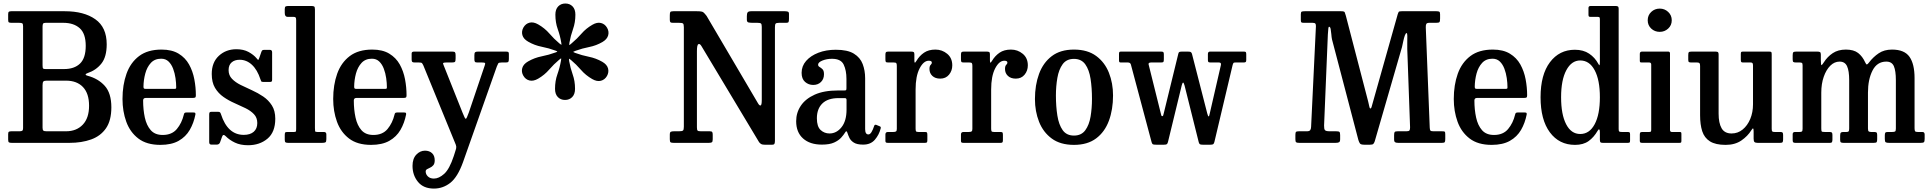

<svg xmlns="http://www.w3.org/2000/svg" viewBox="-20 -814 11004 1094"><path d="M376 0H47.5Q35 0 30.8 -3Q26.5 -6 26.5 -18.5V-49.5Q26.5 -60.5 30.5 -63.2Q34.5 -66 45 -66H91Q102 -66 106.8 -69.2Q111.5 -72.5 111.5 -83.5V-664Q111.5 -677.5 107.2 -680.8Q103 -684 89 -684H47Q34 -684 30.2 -686.8Q26.5 -689.5 26.5 -702V-732.5Q26.5 -743.5 30.2 -746.8Q34 -750 44 -750H349Q458.5 -750 523.2 -704.2Q588 -658.5 588 -561.5Q588 -489.5 557.5 -451.5Q527 -413.5 479 -397.5Q467.5 -393.5 468 -389.2Q468.5 -385 478.5 -382.5Q539.5 -366.5 577 -324.8Q614.5 -283 614.5 -202.5Q614.5 -127.5 584 -83.2Q553.5 -39 499.5 -19.5Q445.5 0 376 0ZM240 -420.5H345Q403.5 -420.5 436 -451.8Q468.5 -483 468.5 -553Q468.5 -623 434 -653.5Q399.5 -684 341 -684H240.5Q228.5 -684 225.5 -679.2Q222.5 -674.5 222.5 -662V-442Q222.5 -426.5 225.8 -423.5Q229 -420.5 240 -420.5ZM356 -66Q416 -66 451.8 -103.8Q487.5 -141.5 487.5 -211.5Q487.5 -281.5 452.8 -318Q418 -354.5 356 -354.5H246.5Q231 -354.5 226.8 -349.2Q222.5 -344 222.5 -328V-86.5Q222.5 -73.5 227.2 -69.8Q232 -66 245.5 -66Z M678 -250Q678 -330 700.8 -393.8Q723.5 -457.5 772.5 -494.5Q821.5 -531.5 900.5 -531.5Q959.5 -531.5 997.8 -508.2Q1036 -485 1057.2 -446.8Q1078.5 -408.5 1087.2 -362.5Q1096 -316.5 1096 -271Q1096 -261 1092.2 -258.5Q1088.5 -256 1078 -256H811Q795.5 -256 795.5 -241.5Q795.5 -189 805.2 -144.2Q815 -99.5 839 -72.2Q863 -45 907 -45Q959.5 -45 987.8 -79Q1016 -113 1027.5 -161Q1028.5 -166.5 1031.2 -169.8Q1034 -173 1041.5 -173H1082.5Q1090.5 -173 1092.2 -170.5Q1094 -168 1093.5 -162Q1084 -113 1061.2 -73.8Q1038.5 -34.5 997.8 -11.5Q957 11.5 894 11.5Q815.5 11.5 768.2 -24.8Q721 -61 699.5 -120.5Q678 -180 678 -250ZM811.5 -307.5H969.5Q979.5 -307.5 981.8 -309Q984 -310.5 984 -316.5Q984 -340.5 980 -368.8Q976 -397 966.5 -422.2Q957 -447.5 940.5 -463.5Q924 -479.5 898.5 -479.5Q861.5 -479.5 839.5 -455.5Q817.5 -431.5 807.8 -395Q798 -358.5 797.5 -321Q797.5 -313 799.8 -310.2Q802 -307.5 811.5 -307.5Z M1464 -362Q1446 -417 1415.2 -445.2Q1384.5 -473.5 1345.5 -473.5Q1317 -473.5 1299.8 -458.5Q1282.5 -443.5 1282.5 -414.5Q1282.5 -385 1301.8 -365Q1321 -345 1351.2 -330Q1381.5 -315 1415.5 -299.8Q1449.5 -284.5 1479.8 -264Q1510 -243.5 1529.2 -213.2Q1548.5 -183 1548.5 -137.5Q1548.5 -61 1504 -23.8Q1459.5 13.5 1393 13.5Q1350 13.5 1318.5 -1.5Q1287 -16.5 1265.5 -38.5Q1251.5 -52.5 1245.5 -35.5L1233.5 -2Q1228.5 10 1214.5 10H1184.5Q1172 10 1172 -4V-161.5Q1172 -170.5 1174.5 -173.8Q1177 -177 1185.5 -177H1222.5Q1231 -177 1234 -173.5Q1237 -170 1239 -163.5Q1277 -45.5 1369 -45.5Q1405.5 -45.5 1425.8 -63.2Q1446 -81 1446 -113Q1446 -143.5 1427.2 -163.2Q1408.5 -183 1379 -197.5Q1349.5 -212 1316.2 -226.5Q1283 -241 1253.5 -261.5Q1224 -282 1205.2 -313.2Q1186.5 -344.5 1186.5 -392.5Q1186.5 -458.5 1227 -496Q1267.5 -533.5 1327 -533.5Q1367.5 -533.5 1396 -518Q1424.5 -502.5 1441.5 -482.5Q1448 -474 1450.5 -472.8Q1453 -471.5 1457.5 -484.5L1469.5 -519Q1472 -525.5 1475.2 -527.8Q1478.5 -530 1488.5 -530H1517.5Q1530.5 -530 1530.5 -516V-360Q1530.5 -352 1527.8 -349.5Q1525 -347 1516.5 -347H1481.5Q1470.5 -347 1468.5 -350.8Q1466.5 -354.5 1464 -362Z M1651.5 -718H1618Q1602.5 -718 1602.5 -740.5V-762.5Q1602.5 -775 1608 -777.5Q1613.5 -780 1625 -780H1750.5Q1765 -780 1769.8 -777.2Q1774.5 -774.5 1774.5 -760V-84.5Q1774.5 -71 1775.5 -66.5Q1776.5 -62 1788.5 -62H1825.5Q1839.5 -62 1839.5 -48.5V-21Q1839.5 -6 1834.2 -3Q1829 0 1815 0H1622Q1611 0 1606.8 -3Q1602.5 -6 1602.5 -18V-44.5Q1602.5 -54 1604.5 -58Q1606.5 -62 1616 -62H1655Q1664 -62 1665.8 -64.8Q1667.5 -67.5 1667.5 -81V-699.5Q1667.5 -711.5 1664 -714.8Q1660.5 -718 1651.5 -718Z M1878.5 -250Q1878.5 -330 1901.2 -393.8Q1924 -457.5 1973 -494.5Q2022 -531.5 2101 -531.5Q2160 -531.5 2198.2 -508.2Q2236.5 -485 2257.8 -446.8Q2279 -408.5 2287.8 -362.5Q2296.5 -316.5 2296.5 -271Q2296.5 -261 2292.8 -258.5Q2289 -256 2278.5 -256H2011.5Q1996 -256 1996 -241.5Q1996 -189 2005.8 -144.2Q2015.5 -99.5 2039.5 -72.2Q2063.5 -45 2107.5 -45Q2160 -45 2188.2 -79Q2216.5 -113 2228 -161Q2229 -166.5 2231.8 -169.8Q2234.5 -173 2242 -173H2283Q2291 -173 2292.8 -170.5Q2294.5 -168 2294 -162Q2284.5 -113 2261.8 -73.8Q2239 -34.5 2198.2 -11.5Q2157.5 11.5 2094.5 11.5Q2016 11.5 1968.8 -24.8Q1921.5 -61 1900 -120.5Q1878.5 -180 1878.5 -250ZM2012 -307.5H2170Q2180 -307.5 2182.2 -309Q2184.5 -310.5 2184.5 -316.5Q2184.5 -340.5 2180.5 -368.8Q2176.5 -397 2167 -422.2Q2157.5 -447.5 2141 -463.5Q2124.5 -479.5 2099 -479.5Q2062 -479.5 2040 -455.5Q2018 -431.5 2008.2 -395Q1998.5 -358.5 1998 -321Q1998 -313 2000.2 -310.2Q2002.5 -307.5 2012 -307.5Z M2330.5 131Q2330.5 90 2352 67.2Q2373.5 44.5 2401.5 44.5Q2426.5 44.5 2441.8 58.8Q2457 73 2457 99.5Q2457 118 2449.2 127.2Q2441.5 136.5 2431.2 141Q2421 145.5 2413.2 150Q2405.5 154.5 2405.5 163Q2405.5 179 2418 191.2Q2430.5 203.5 2452.5 203.5Q2481 203.5 2511 176.5Q2541 149.5 2565.5 75.5L2574.5 47Q2580.5 31.5 2579.8 22.2Q2579 13 2572 -2L2392.5 -440.5Q2387.5 -451 2384.2 -454.5Q2381 -458 2366 -458H2343.5Q2332.5 -458 2329 -461.2Q2325.5 -464.5 2325.5 -475V-509.5Q2325.5 -520 2339.5 -520H2557Q2569 -520 2572.5 -516Q2576 -512 2576 -499.5V-481Q2576 -466 2572.5 -462Q2569 -458 2554.5 -458H2524.5Q2509.5 -458 2506 -455.5Q2502.5 -453 2507.5 -443L2615.5 -172Q2622.5 -155.5 2626.5 -146.5Q2630.5 -137.5 2633.5 -137.5Q2637.5 -137.5 2641 -146.8Q2644.5 -156 2651.5 -173.5L2742 -441Q2746 -451.5 2743.5 -454.8Q2741 -458 2725 -458H2699.5Q2689 -458 2686 -462Q2683 -466 2683 -476V-499.5Q2683 -512.5 2687.2 -516.2Q2691.5 -520 2703.5 -520H2863Q2872 -520 2875.8 -517.8Q2879.5 -515.5 2879.5 -507.5V-478.5Q2879.5 -467.5 2877 -462.8Q2874.5 -458 2863 -458H2839Q2822 -458 2819 -452.8Q2816 -447.5 2811 -435.5L2618 110.5Q2587.5 195 2545.8 227.8Q2504 260.5 2452.5 260.5Q2393 260.5 2361.8 222.5Q2330.5 184.5 2330.5 131Z M2962 -382.5Q2949.5 -404 2955.8 -426.2Q2962 -448.5 2989 -464Q3025.5 -485 3066.2 -493Q3107 -501 3145 -515Q3155 -518.5 3155.5 -520Q3156 -521.5 3145.5 -525.5Q3108 -539.5 3067 -547.5Q3026 -555.5 2989.5 -576.5Q2962.5 -592 2956.5 -614Q2950.5 -636 2962.5 -657.5Q2975 -679 2997.2 -684.8Q3019.5 -690.5 3046.5 -675Q3084 -653.5 3110.5 -622.8Q3137 -592 3167.5 -566.5Q3175 -560.5 3177.8 -559Q3180.5 -557.5 3178 -571Q3171.5 -610.5 3158 -648Q3144.5 -685.5 3144.5 -730.5Q3144.5 -761 3160.5 -777.5Q3176.5 -794 3201.5 -794Q3226.5 -794 3242.5 -777.5Q3258.5 -761 3258.5 -730.5Q3258.5 -686 3245 -648.2Q3231.5 -610.5 3224.5 -570.5Q3222 -554.5 3226 -557.8Q3230 -561 3237.5 -567.5Q3268 -593 3293.5 -622.5Q3319 -652 3355.5 -673Q3382 -688.5 3404.2 -683Q3426.5 -677.5 3439 -656Q3451.5 -634.5 3445.2 -612.2Q3439 -590 3412.5 -574.5Q3377 -554 3337.5 -546.2Q3298 -538.5 3260.5 -525Q3249 -521 3246.8 -519.2Q3244.5 -517.5 3257.5 -512.5Q3295.5 -498.5 3335.5 -490.5Q3375.5 -482.5 3411.5 -462Q3438.5 -446.5 3444.5 -424.5Q3450.5 -402.5 3438.5 -381Q3426 -359.5 3403.8 -353.8Q3381.5 -348 3354.5 -363.5Q3317 -385 3290.2 -416Q3263.5 -447 3233 -472.5Q3225 -479 3223 -479.5Q3221 -480 3223 -466Q3230 -426.5 3243.2 -389.5Q3256.5 -352.5 3256.5 -308Q3256.5 -277.5 3240.5 -261Q3224.5 -244.5 3199.5 -244.5Q3174.5 -244.5 3158.5 -261Q3142.5 -277.5 3142.5 -308Q3142.5 -353 3156 -390.8Q3169.5 -428.5 3176.5 -468.5Q3179 -482.5 3176.2 -481.2Q3173.5 -480 3166.5 -474Q3135.5 -448 3109.2 -417.5Q3083 -387 3046 -365.5Q3019 -350 2996.8 -355.5Q2974.5 -361 2962 -382.5Z M3849 -684H3814Q3803 -684 3799.8 -687.5Q3796.5 -691 3796.5 -701.5V-726Q3796.5 -740.5 3799.2 -745.2Q3802 -750 3816.5 -750H3951Q3980 -750 3987.2 -744.2Q3994.5 -738.5 4006 -723.5L4299 -225.5Q4307 -211.5 4313.8 -213Q4320.5 -214.5 4320.5 -245V-661Q4320.5 -676.5 4315.8 -680.2Q4311 -684 4296 -684H4269Q4257 -684 4246.2 -685.8Q4235.5 -687.5 4235.5 -701V-722Q4235.5 -737.5 4240.2 -743.8Q4245 -750 4260.5 -750H4451.5Q4461 -750 4468.2 -748Q4475.5 -746 4475.5 -735V-707Q4475.5 -693 4473 -688.5Q4470.5 -684 4460 -684H4419Q4403.5 -684 4399.5 -679.2Q4395.5 -674.5 4395.5 -658.5V-11.5Q4395.5 -2 4393.2 4.2Q4391 10.5 4380 10.5H4336.5Q4323.5 10.5 4317.5 7Q4311.5 3.5 4305.5 -3.5L3977 -551Q3968 -566.5 3959.5 -562.5Q3951 -558.5 3951 -522V-88.5Q3951 -74 3954.8 -70Q3958.5 -66 3973.5 -66H4024Q4035.5 -66 4038.2 -61.5Q4041 -57 4041 -46V-20.5Q4041 -6.5 4036 -3.2Q4031 0 4018 0H3819Q3805 0 3800.8 -3.2Q3796.5 -6.5 3796.5 -20.5V-46.5Q3796.5 -60.5 3802.2 -63.2Q3808 -66 3820.5 -66H3849Q3867 -66 3871.8 -70.5Q3876.5 -75 3876.5 -92V-659Q3876.5 -676.5 3871.5 -680.2Q3866.5 -684 3849 -684Z M4516.5 -123.5Q4516.5 -172 4543 -211.5Q4569.5 -251 4622.2 -274.8Q4675 -298.5 4754.5 -298.5H4790Q4798.5 -298.5 4800.8 -300.5Q4803 -302.5 4803 -311.5V-364.5Q4803 -413 4787.2 -446Q4771.5 -479 4720.5 -479Q4690.5 -479 4666 -469Q4641.5 -459 4641.5 -445.5Q4641.5 -437 4650 -432.2Q4658.5 -427.5 4666.8 -419.2Q4675 -411 4675 -391Q4675 -364 4658 -347Q4641 -330 4613.5 -330Q4587 -330 4567.2 -347.2Q4547.5 -364.5 4547.5 -399Q4547.5 -437.5 4573.2 -467Q4599 -496.5 4643 -513.5Q4687 -530.5 4742.5 -530.5Q4809.5 -530.5 4845.5 -508.2Q4881.5 -486 4895.5 -449Q4909.5 -412 4909.5 -368.5V-78.5Q4909.5 -48 4928 -48Q4937.5 -48 4945.8 -61.5Q4954 -75 4961 -96.5Q4963.5 -105.5 4973 -102.5L4993.5 -94Q5000.5 -91.5 4998 -82Q4989 -46 4965 -18Q4941 10 4898.5 10H4898Q4863.5 10 4845.5 -1.2Q4827.5 -12.5 4820 -28.2Q4812.5 -44 4808.5 -57Q4803.5 -74.5 4794 -57Q4787 -45.5 4773 -29.8Q4759 -14 4733 -2Q4707 10 4663 10Q4595 10 4555.8 -25Q4516.5 -60 4516.5 -123.5ZM4634.5 -140Q4634.5 -93 4655.8 -73.2Q4677 -53.5 4706.5 -53.5Q4746.5 -53.5 4775 -89.2Q4803.5 -125 4803.5 -189.5V-245Q4803.5 -255 4793.5 -255H4758.5Q4697 -255 4665.8 -224.5Q4634.5 -194 4634.5 -140Z M5090 -438.5Q5090 -450.5 5087 -454.2Q5084 -458 5072 -458H5040.5Q5029.5 -458 5027.2 -461.8Q5025 -465.5 5025 -476.5V-502Q5025 -513 5028 -516.5Q5031 -520 5041.5 -520H5172Q5181 -520 5185.5 -517.5Q5190 -515 5190 -505.5V-471.5Q5190 -458.5 5192.5 -457.2Q5195 -456 5202 -467.5Q5219 -496 5245 -513.8Q5271 -531.5 5310 -531.5Q5348 -531.5 5377 -507.5Q5406 -483.5 5406 -441.5Q5406 -411 5387.5 -388.5Q5369 -366 5337.5 -366Q5309 -366 5292.5 -381.5Q5276 -397 5276 -421Q5276 -438 5282.8 -444.2Q5289.5 -450.5 5289.5 -457.5Q5289.5 -468 5272 -468Q5242.5 -468 5219.8 -424Q5197 -380 5197 -304V-82Q5197 -70.5 5199.2 -66.2Q5201.5 -62 5213.5 -62H5251Q5260 -62 5262 -58.2Q5264 -54.5 5264 -45V-16Q5264 -7 5261.8 -3.5Q5259.5 0 5250.5 0H5040Q5032.5 0 5028.8 -1.8Q5025 -3.5 5025 -11V-48Q5025 -62 5039.5 -62H5069.5Q5081 -62 5085.5 -65.2Q5090 -68.5 5090 -79.5Z M5520.5 -438.5Q5520.5 -450.5 5517.5 -454.2Q5514.5 -458 5502.5 -458H5471Q5460 -458 5457.8 -461.8Q5455.5 -465.5 5455.5 -476.5V-502Q5455.5 -513 5458.5 -516.5Q5461.5 -520 5472 -520H5602.5Q5611.5 -520 5616 -517.5Q5620.5 -515 5620.5 -505.5V-471.5Q5620.5 -458.5 5623 -457.2Q5625.5 -456 5632.5 -467.5Q5649.5 -496 5675.5 -513.8Q5701.5 -531.5 5740.5 -531.5Q5778.5 -531.5 5807.5 -507.5Q5836.5 -483.5 5836.5 -441.5Q5836.5 -411 5818 -388.5Q5799.5 -366 5768 -366Q5739.5 -366 5723 -381.5Q5706.5 -397 5706.5 -421Q5706.5 -438 5713.2 -444.2Q5720 -450.5 5720 -457.5Q5720 -468 5702.5 -468Q5673 -468 5650.2 -424Q5627.5 -380 5627.5 -304V-82Q5627.5 -70.5 5629.8 -66.2Q5632 -62 5644 -62H5681.5Q5690.5 -62 5692.5 -58.2Q5694.5 -54.5 5694.5 -45V-16Q5694.5 -7 5692.2 -3.5Q5690 0 5681 0H5470.5Q5463 0 5459.2 -1.8Q5455.5 -3.5 5455.5 -11V-48Q5455.5 -62 5470 -62H5500Q5511.5 -62 5516 -65.2Q5520.5 -68.5 5520.5 -79.5Z M5877 -249.5Q5877 -329.5 5900.5 -393.2Q5924 -457 5973 -494.2Q6022 -531.5 6099.5 -531.5Q6176.5 -531.5 6225.8 -495.2Q6275 -459 6298.5 -399.5Q6322 -340 6322 -270Q6322 -190 6298.5 -126.2Q6275 -62.5 6225.8 -25.5Q6176.5 11.5 6099.5 11.5Q6022 11.5 5973 -24.5Q5924 -60.5 5900.5 -120Q5877 -179.5 5877 -249.5ZM5996.5 -270Q5996.5 -207.5 6004.8 -155.5Q6013 -103.5 6035 -72.5Q6057 -41.5 6099.5 -41.5Q6141.5 -41.5 6163.8 -71.8Q6186 -102 6194 -149.8Q6202 -197.5 6202 -250Q6202 -312.5 6194 -364.5Q6186 -416.5 6163.8 -447.5Q6141.5 -478.5 6099.5 -478.5Q6057 -478.5 6035 -448.2Q6013 -418 6004.8 -370.2Q5996.5 -322.5 5996.5 -270Z M6611 -168.5 6694 -508Q6695.5 -516 6700.2 -518Q6705 -520 6715 -520H6747.5Q6759 -520 6763.8 -518Q6768.5 -516 6771.5 -508L6859 -167Q6862 -159 6863 -155Q6864 -151 6866.5 -151Q6869.5 -151 6870.2 -155.8Q6871 -160.5 6873 -167L6936.5 -443Q6940 -458 6925.5 -458H6878.5Q6869.5 -458 6866 -460.2Q6862.5 -462.5 6862.5 -471.5V-506Q6862.5 -520 6874.5 -520H7068.5Q7077 -520 7079 -516.5Q7081 -513 7081 -504V-472Q7081 -463.5 7078 -460.8Q7075 -458 7066 -458H7020.5Q7011.5 -458 7009 -456Q7006.5 -454 7003.5 -444L6899.5 -5Q6897 4 6893.2 7.2Q6889.5 10.5 6877 10.5H6833Q6821.5 10.5 6817.2 8Q6813 5.5 6810.5 -3L6729.5 -327Q6724.5 -343.5 6721.5 -343.5Q6717.5 -343.5 6713.5 -328L6635 -5Q6632.5 4.5 6628.5 7.5Q6624.5 10.5 6612 10.5H6568.5Q6556 10.5 6550.5 8.8Q6545 7 6542 -3L6423.5 -447Q6420 -458 6406.5 -458H6365.5Q6359 -458 6357.5 -461.5Q6356 -465 6356 -471.5V-506.5Q6356 -513.5 6357.8 -516.8Q6359.5 -520 6366.5 -520H6596.5Q6606 -520 6608.8 -516.8Q6611.5 -513.5 6611.5 -503.5V-477.5Q6611.5 -466.5 6609.5 -462.2Q6607.5 -458 6596.5 -458H6539.5Q6522.5 -458 6524.5 -447.5L6594 -168.5Q6596 -162 6597 -157Q6598 -152 6602 -152Q6606.5 -152 6607.8 -156.5Q6609 -161 6611 -168.5Z M7459 -684H7410Q7398.5 -684 7395.2 -686.5Q7392 -689 7392 -700V-733Q7392 -745.5 7397.2 -747.8Q7402.5 -750 7414 -750H7621.5Q7640 -750 7642.2 -743.8Q7644.5 -737.5 7648.5 -724.5L7776 -234.5Q7780.5 -218.5 7782.2 -207.2Q7784 -196 7788.5 -196Q7792.5 -196 7794.8 -203.5Q7797 -211 7801 -225.5L7944 -732.5Q7947.5 -743 7950 -746.5Q7952.5 -750 7967 -750H8165Q8177 -750 8181.2 -747.2Q8185.5 -744.5 8185.5 -731.5V-709Q8185.5 -692.5 8182 -688.2Q8178.5 -684 8162.5 -684H8124.5Q8110 -684 8106.8 -677.2Q8103.5 -670.5 8104 -657.5L8126.5 -87Q8127 -74.5 8130.2 -70.2Q8133.5 -66 8147 -66H8196Q8210 -66 8212.5 -63.5Q8215 -61 8215 -47V-22Q8215 -8.5 8212 -4.2Q8209 0 8196 0H7947.5Q7935 0 7929.2 -3.5Q7923.5 -7 7923.5 -20V-42.5Q7923.5 -57 7926.5 -61.5Q7929.5 -66 7944.5 -66H7994Q8007.5 -66 8011 -70.8Q8014.5 -75.5 8014.5 -88L7998.5 -534.5Q7998 -550.5 7998.5 -571.8Q7999 -593 7998.8 -609.2Q7998.5 -625.5 7995 -625.5Q7989.5 -625.5 7984.8 -612.2Q7980 -599 7976 -580.5Q7972 -562 7968.5 -546L7813 -8.5Q7809.5 1.5 7805 6Q7800.5 10.5 7786.5 10.5H7753Q7734.5 10.5 7729.2 3.8Q7724 -3 7720 -16L7569.5 -590Q7567 -602 7565.8 -618.8Q7564.5 -635.5 7562 -648.5Q7559.5 -661.5 7553 -661.5Q7550 -661.5 7548.8 -652Q7547.5 -642.5 7546 -617.5L7524.5 -99Q7524 -79 7529.5 -72.5Q7535 -66 7556.5 -66H7593Q7607.5 -66 7611.8 -62.5Q7616 -59 7616 -44V-21Q7616 -7 7609.8 -3.5Q7603.5 0 7589.5 0H7383.5Q7369.5 0 7365.2 -3.5Q7361 -7 7361 -21V-45.5Q7361 -59 7364.8 -62.5Q7368.5 -66 7381.5 -66H7426.5Q7440.5 -66 7445.2 -72.2Q7450 -78.5 7450.5 -90.5L7478 -664Q7478.5 -675 7474.8 -679.5Q7471 -684 7459 -684Z M8263.5 -250Q8263.5 -330 8286.2 -393.8Q8309 -457.5 8358 -494.5Q8407 -531.5 8486 -531.5Q8545 -531.5 8583.2 -508.2Q8621.5 -485 8642.8 -446.8Q8664 -408.5 8672.8 -362.5Q8681.5 -316.5 8681.5 -271Q8681.5 -261 8677.8 -258.5Q8674 -256 8663.5 -256H8396.5Q8381 -256 8381 -241.5Q8381 -189 8390.8 -144.2Q8400.5 -99.5 8424.5 -72.2Q8448.5 -45 8492.5 -45Q8545 -45 8573.2 -79Q8601.5 -113 8613 -161Q8614 -166.5 8616.8 -169.8Q8619.5 -173 8627 -173H8668Q8676 -173 8677.8 -170.5Q8679.5 -168 8679 -162Q8669.5 -113 8646.8 -73.8Q8624 -34.5 8583.2 -11.5Q8542.5 11.5 8479.5 11.5Q8401 11.5 8353.8 -24.8Q8306.5 -61 8285 -120.5Q8263.5 -180 8263.5 -250ZM8397 -307.5H8555Q8565 -307.5 8567.2 -309Q8569.5 -310.5 8569.5 -316.5Q8569.5 -340.5 8565.5 -368.8Q8561.5 -397 8552 -422.2Q8542.5 -447.5 8526 -463.5Q8509.5 -479.5 8484 -479.5Q8447 -479.5 8425 -455.5Q8403 -431.5 8393.2 -395Q8383.5 -358.5 8383 -321Q8383 -313 8385.2 -310.2Q8387.5 -307.5 8397 -307.5Z M8758 -260Q8758 -388.5 8811.5 -459.5Q8865 -530.5 8953.5 -530.5Q9002 -530.5 9035 -508.2Q9068 -486 9087 -450.5Q9092 -440.5 9094 -442.8Q9096 -445 9096 -465V-704.5Q9096 -714 9093 -716Q9090 -718 9080.5 -718H9041Q9034.5 -718 9032.8 -721Q9031 -724 9031 -731V-769Q9031 -780 9044 -780H9183.5Q9193 -780 9198 -777.5Q9203 -775 9203 -765V-79Q9203 -67.5 9206 -64.8Q9209 -62 9221 -62H9252.5Q9261.5 -62 9264.8 -60Q9268 -58 9268 -48.5V-15Q9268 -5 9265.8 -2.5Q9263.5 0 9254 0H9113Q9102 0 9099 -3.5Q9096 -7 9096 -18V-60.5Q9096 -73 9092.5 -76.2Q9089 -79.5 9083 -68.5Q9062 -32 9031.8 -10.2Q9001.5 11.5 8954.5 11.5Q8864 11.5 8811 -60Q8758 -131.5 8758 -260ZM8875 -260Q8875 -161.5 8903.8 -106Q8932.5 -50.5 8984 -50.5Q9036.5 -50.5 9066.2 -106Q9096 -161.5 9096 -260Q9096 -358.5 9066.2 -414Q9036.5 -469.5 8984 -469.5Q8934.5 -469.5 8904.8 -414Q8875 -358.5 8875 -260Z M9368.5 -698.5Q9368.5 -727 9388.5 -746Q9408.5 -765 9437 -765Q9465 -765 9485.2 -746Q9505.5 -727 9505.5 -698.5Q9505.5 -670 9485.2 -651.2Q9465 -632.5 9437 -632.5Q9408.5 -632.5 9388.5 -651.2Q9368.5 -670 9368.5 -698.5ZM9377 -458H9334.5Q9327 -458 9325.2 -460.2Q9323.5 -462.5 9323.5 -469.5V-507Q9323.5 -520 9336 -520H9485.5Q9495.5 -520 9495.5 -509.5V-74Q9495.5 -62 9506 -62H9548Q9555.5 -62 9558 -60.5Q9560.5 -59 9560.5 -51.5V-12.5Q9560.5 -5 9558.8 -2.5Q9557 0 9549.5 0H9338.5Q9330 0 9326.8 -2Q9323.5 -4 9323.5 -12V-47Q9323.5 -57 9327 -59.5Q9330.5 -62 9339.5 -62H9377Q9385 -62 9386.8 -64.8Q9388.5 -67.5 9388.5 -75.5V-446Q9388.5 -458 9377 -458Z M9667 -157.5V-438Q9667 -450.5 9663.5 -454.2Q9660 -458 9649.5 -458H9616.5Q9606.5 -458 9603 -460.8Q9599.5 -463.5 9599.5 -474V-499.5Q9599.5 -513 9602.8 -516.5Q9606 -520 9619.5 -520H9754.5Q9765.5 -520 9769 -516.8Q9772.5 -513.5 9772.5 -503.5V-166.5Q9772.5 -113 9789.5 -83.2Q9806.5 -53.5 9846.5 -53.5Q9882 -53.5 9909.5 -76Q9937 -98.5 9952.8 -136.2Q9968.5 -174 9968.5 -220V-440.5Q9968.5 -451 9965.5 -454.5Q9962.5 -458 9955 -458H9912.5Q9904.5 -458 9901.8 -460.5Q9899 -463 9899 -473.5V-506Q9899 -515 9901.2 -517.5Q9903.5 -520 9911.5 -520H10060.5Q10071 -520 10073 -517Q10075 -514 10075 -503.5V-80.5Q10075 -68 10078.2 -65Q10081.5 -62 10092 -62H10125Q10133.5 -62 10136.8 -58.8Q10140 -55.5 10140 -44.5V-20Q10140 -8 10137 -4Q10134 0 10122.5 0H9995.5Q9982.5 0 9977.2 -4.5Q9972 -9 9972 -24V-64.5Q9972 -79 9969.5 -81.8Q9967 -84.5 9959 -72Q9938.5 -38.5 9902.2 -13.5Q9866 11.5 9812.5 11.5Q9755 11.5 9723.2 -8.5Q9691.5 -28.5 9679.2 -66.2Q9667 -104 9667 -157.5Z M10194.5 -15.5V-49.5Q10194.5 -62 10208 -62H10233Q10244 -62 10247.5 -65.2Q10251 -68.5 10251 -81V-441Q10251 -452.5 10247.5 -455.2Q10244 -458 10234 -458H10213Q10202 -458 10198.2 -461Q10194.5 -464 10194.5 -476.5V-498.5Q10194.5 -512 10198 -516Q10201.5 -520 10214.5 -520H10334.5Q10345.5 -520 10350.2 -517.2Q10355 -514.5 10355 -503V-473.5Q10355 -441 10359.2 -443Q10363.5 -445 10372.5 -459.5Q10392.5 -491 10423 -511.2Q10453.5 -531.5 10497.5 -531.5Q10542.5 -531.5 10567.5 -512Q10592.5 -492.5 10607.5 -459Q10613.5 -445 10618.2 -447Q10623 -449 10629.5 -458Q10653.5 -489.5 10684.8 -510.5Q10716 -531.5 10760.5 -531.5Q10831 -531.5 10860 -490.5Q10889 -449.5 10889 -369V-83.5Q10889 -70 10892.2 -66Q10895.5 -62 10908 -62H10934Q10946.5 -62 10946.5 -47V-23Q10946.5 -7.5 10942.2 -3.8Q10938 0 10923.5 0H10744.5Q10730 0 10724.8 -3.2Q10719.5 -6.5 10719.5 -22V-42.5Q10719.5 -54 10722.5 -58Q10725.5 -62 10736.5 -62H10761Q10774.5 -62 10778.5 -65.2Q10782.5 -68.5 10782.5 -82V-357.5Q10782.5 -410 10771.2 -436.5Q10760 -463 10728 -463Q10675.5 -463 10649.5 -412.2Q10623.5 -361.5 10623.5 -286V-81.5Q10623.5 -68 10628.2 -65Q10633 -62 10641.5 -62H10659.5Q10667 -62 10671.5 -59.5Q10676 -57 10676 -45.5V-20.5Q10676 -8 10672.8 -4Q10669.5 0 10656 0H10484Q10473 0 10469 -3Q10465 -6 10465 -17.5V-40Q10465 -54 10468.8 -58Q10472.5 -62 10482.5 -62H10500.5Q10510.5 -62 10513.5 -65.5Q10516.5 -69 10516.5 -82V-357.5Q10516.5 -410 10504.5 -436.5Q10492.5 -463 10462 -463Q10432.5 -463 10409 -439.8Q10385.5 -416.5 10371.5 -376.5Q10357.5 -336.5 10357.5 -286V-83Q10357.5 -68 10360 -65Q10362.5 -62 10377.5 -62H10403.5Q10414 -62 10417.5 -59Q10421 -56 10421 -45V-18.5Q10421 -10.5 10418.8 -5.2Q10416.5 0 10408 0H10210Q10201 0 10197.8 -3Q10194.5 -6 10194.5 -15.5Z"/></svg>

Font: Besley* Narrow Medium
Style: Regular
Weight: 500
Width: 4
Designer: Owen Earl
Foundry: indestructible type*
Version: Version 3.000; ttfautohint (v1.8.3)